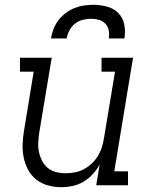

<svg xmlns="http://www.w3.org/2000/svg" viewBox="-20 -770 640 798"><path d="M235 8Q206 8 179 0.5Q152 -7 131 -23.5Q110 -40 97 -64Q84 -88 78.5 -115Q73 -142 74 -170.5Q75 -199 80 -228L120 -472H63V-530H195L143 -218Q140 -198 139 -177.5Q138 -157 142 -138Q146 -119 155 -101.5Q164 -84 178.5 -72Q193 -60 212.5 -55Q232 -50 252 -50Q252 -50 252.5 -50Q253 -50 253 -50Q272 -50 291 -53.5Q310 -57 328 -66.5Q346 -76 361 -90Q376 -104 386.5 -121Q397 -138 403 -157Q409 -176 412 -195L458 -472H402V-530H533L455 -58H512V0H380L394 -86Q382 -64 365 -45.5Q348 -27 326.5 -14.5Q305 -2 281.5 3Q258 8 235 8ZM192 -610Q195 -630 202.5 -649.5Q210 -669 222.5 -685.5Q235 -702 252 -715Q269 -728 288.5 -736Q308 -744 328 -747Q348 -750 368 -750Q397 -750 425 -742.5Q453 -735 472 -715.5Q491 -696 496.5 -667.5Q502 -639 497 -610H432Q435 -627 432 -643.5Q429 -660 418 -671.5Q407 -683 391 -687.5Q375 -692 358 -692Q341 -692 323.5 -687.5Q306 -683 291.5 -671.5Q277 -660 268.5 -643.5Q260 -627 257 -610Z"/></svg>

Font: Iosevka Curly Slab LtExObl
Style: Regular
Weight: 300
Width: 7
Italic angle: -9°
Monospace: yes
Designer: Belleve Invis
Foundry: Belleve Invis
Version: Version 11.1.0; ttfautohint (v1.8.3)